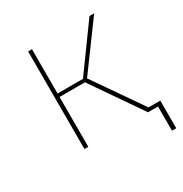

<svg xmlns="http://www.w3.org/2000/svg" viewBox="-144 -590 778 818"><g transform="rotate(-30 245.0 -180.5)"><path d="M107 0V-480H126V-262H251L409 -480H432L267 -255L432 -17H490V119H469V0H420L251 -245H126V0Z"/></g></svg>

Font: Cantarell Thin
Style: Regular
Weight: 100
Designer: Dave Crossland, Nikolaus Waxweiler, Florian Fecher, Jacques Le Bailly, Eben Sorkin, Alexei Vanyashin, Alexios Zavras, Em
Version: Version 0.303